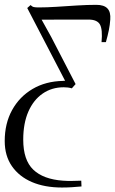

<svg xmlns="http://www.w3.org/2000/svg" viewBox="-53 -544 488 814"><path d="M209.5 251Q136.5 251 82.2 227.8Q28 204.5 -2.5 160.5Q-33 116.5 -33 54Q-33 -20.5 -1.8 -77.2Q29.5 -134 85 -166.8Q140.5 -199.5 214 -201Q216.5 -201.5 218.8 -201.5Q221 -201.5 223 -201.5L62.5 -510L76.5 -522.5Q83.5 -515.5 90.8 -514Q98 -512.5 110.5 -512.5Q144.5 -512.5 187 -515.2Q229.5 -518 273.8 -520.8Q318 -523.5 355.5 -523.5Q388 -523.5 402.5 -508.2Q417 -493 414.5 -461Q413 -438.5 408.5 -416.2Q404 -394 396 -365.5H377.5Q382.5 -419 370.8 -440Q359 -461 322.5 -461Q291.5 -461 254.5 -461Q217.5 -461 182.8 -460.8Q148 -460.5 123.5 -460.5L164 -387.5L267.5 -187.5L251.5 -169.5Q243 -172 234.5 -173Q226 -174 217.5 -174Q166.5 -174 127.8 -147.2Q89 -120.5 67.2 -70.8Q45.5 -21 45.5 48Q45.5 134.5 88 175.2Q130.5 216 214 222Q234 223.5 253.5 223Q273 222.5 291.5 222L292.5 246.5Q269 248.5 250.2 249.8Q231.5 251 209.5 251Z"/></svg>

Font: Merriweather 120pt Light
Style: Italic
Weight: 300
Italic angle: -7.8°
Version: Version 2.101